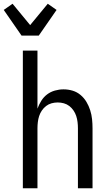

<svg xmlns="http://www.w3.org/2000/svg" viewBox="-58 -1005 578 1025"><path d="M64 0V-735H142V-425Q150 -447 162.5 -467Q175 -487 193.5 -501Q212 -515 235 -521.5Q258 -528 281 -528Q306 -528 329.5 -521Q353 -514 372 -498Q391 -482 403.5 -461Q416 -440 423.5 -416.5Q431 -393 433.5 -368.5Q436 -344 436 -320V0H358V-320Q358 -337 356 -353.5Q354 -370 349 -385.5Q344 -401 334.5 -415Q325 -429 312 -439Q299 -449 283 -453.5Q267 -458 250 -458Q233 -458 217 -453.5Q201 -449 188 -439Q175 -429 165.5 -415Q156 -401 151 -385.5Q146 -370 144 -353.5Q142 -337 142 -320V0ZM57 -815 -38 -952 9 -985 103 -871 197 -985 244 -952 149 -815Z"/></svg>

Font: Iosevka
Style: Regular
Weight: 400
Monospace: yes
Designer: Belleve Invis
Foundry: Belleve Invis
Version: Version 33.2.3; ttfautohint (v1.8.4)